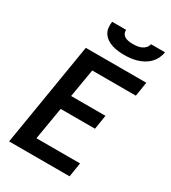

<svg xmlns="http://www.w3.org/2000/svg" viewBox="-226 -1068 1052 1182"><g transform="rotate(30 300.0 -477.5)"><path d="M33 0 154 -735H584L568 -634H258L224 -433H468L452 -332H208L169 -101H479L463 0ZM379 -815Q357 -815 335.5 -817.5Q314 -820 293.5 -826.5Q273 -833 256 -844.5Q239 -856 227.5 -873Q216 -890 213.5 -911.5Q211 -933 214 -955H314Q312 -940 319 -928Q326 -916 338 -910Q350 -904 364 -902Q378 -900 393 -900Q408 -900 423 -902Q438 -904 452 -910Q466 -916 477 -928Q488 -940 490 -955H590Q587 -933 576.5 -911.5Q566 -890 549.5 -873Q533 -856 512 -844.5Q491 -833 468.5 -826.5Q446 -820 423.5 -817.5Q401 -815 379 -815Z"/></g></svg>

Font: Iosevka Extended
Style: Bold Italic
Weight: 700
Width: 7
Italic angle: -9°
Monospace: yes
Designer: Belleve Invis
Foundry: Belleve Invis
Version: Version 32.5.0; ttfautohint (v1.8.4)